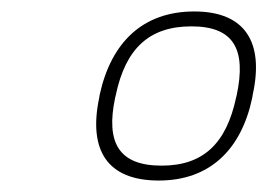

<svg xmlns="http://www.w3.org/2000/svg" viewBox="-20 -694 467 335"><path d="M154 -529 153 -523C134 -432 167 -379 257 -379C346 -379 401 -433 420 -523L421 -529C441 -620 408 -674 319 -674C229 -674 174 -620 154 -529ZM181 -524 182 -528C199 -609 240 -648 314 -648C388 -648 410 -608 393 -528L392 -524C375 -444 335 -405 262 -405C188 -405 164 -444 181 -524Z"/></svg>

Font: LT Wave Text Thin Italic
Style: Regular
Weight: 100
Designer: Daniel Lyons
Version: Version 2.5 (Glyphs App)